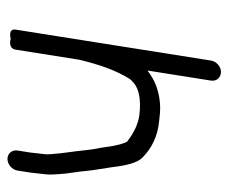

<svg xmlns="http://www.w3.org/2000/svg" viewBox="-70 -602 626 527"><g transform="rotate(90 243.5 -339.0)"><path d="M448.6 -73.5 454.1 -107.8 458.9 -150.8C460.3 -160.6 459.5 -177.2 457 -204.8L453.7 -229.2C452.3 -237.3 451.1 -247.2 449.9 -260.5C447.7 -284.1 442.5 -310.6 439.8 -329.9C434.9 -372.8 427.6 -402 413.1 -416.4C387.1 -442.6 352.7 -458.3 315.9 -461.9C301 -463.4 285 -466.5 261.7 -464.4C228.1 -461.2 200 -450.2 175.6 -431.4C174.7 -430.7 175 -430.9 174.1 -430.3L201.7 -604.5C204.2 -620.1 193 -632 178.1 -632C162.3 -632 149 -618.9 146.7 -604.5L61.8 -68.5C58.6 -47.8 83.2 -54.1 87.2 -54.8C88 -54.6 113.4 -46.8 116.8 -68.5L144.6 -243.9C157.9 -297.1 171.4 -339.9 197.3 -381.8C198.3 -383.4 202.5 -388 209.7 -393.9C224.9 -406.2 253.7 -413.3 296.3 -408C318.7 -405.2 343 -394.7 368.5 -374.9L368.8 -374.7L369.1 -374.5C371.4 -372.6 379.5 -352.7 384.3 -314.6C385.2 -307.1 386.8 -298.4 388.9 -288.2C392 -273.4 395.3 -232.3 398.4 -213.8L401.4 -189.2C403.9 -167.6 404.4 -153.8 404.1 -152.2L399 -107.2L393.6 -73.5C391.3 -58.5 401.7 -46 416.8 -46C431.8 -46 446.3 -58.5 448.6 -73.5Z"/></g></svg>

Font: MewTooHand
Style: BdIta
Weight: 400
Designer: Mew Too, Robert Jablonski
Version: Version 0.77